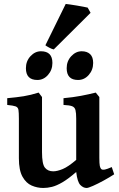

<svg xmlns="http://www.w3.org/2000/svg" viewBox="-20 -938 603 973"><path d="M199.2 14.6Q168.9 14.6 140.6 2.4Q112.3 -9.8 94 -42.5Q75.7 -75.2 75.7 -136.2V-336.4Q75.7 -367.7 73.5 -381.1Q71.3 -394.5 59.1 -398.9Q46.9 -403.3 16.6 -406.2V-440.4Q65.4 -444.8 100.3 -450.4Q135.3 -456.1 175.8 -468.8L192.9 -446.3V-167Q192.9 -106.4 207.8 -88.1Q222.7 -69.8 249.5 -69.8Q270 -69.8 298.1 -81.5Q326.2 -93.3 366.2 -127.9V-336.4Q366.2 -365.7 362.5 -380.1Q358.9 -394.5 345.5 -399.7Q332 -404.8 301.8 -406.2V-440.4Q350.6 -444.8 390.4 -452.4Q430.2 -460 465.3 -468.8L483.4 -446.3V-138.7Q483.4 -108.9 485.8 -96.9Q488.3 -85 494.6 -80.1Q500.5 -76.7 511 -78.6Q521.5 -80.6 546.4 -91.3L558.6 -54.7Q534.7 -39.1 505.1 -22.9Q475.6 -6.8 451.4 3.9Q427.2 14.6 418.9 14.6Q401.9 14.6 387 -0.7Q372.1 -16.1 366.2 -66.4Q325.7 -31.2 295.9 -13.9Q266.1 3.4 243.2 9Q220.2 14.6 199.2 14.6ZM375.5 -532.7Q317.9 -532.7 317.9 -592.3Q317.9 -628.4 341.1 -653.3Q364.3 -678.2 394 -678.2Q421.4 -678.2 436.8 -663.6Q452.1 -648.9 452.1 -619.1Q452.1 -583.5 429.7 -558.1Q407.2 -532.7 375.5 -532.7ZM169.4 -532.7Q111.3 -532.7 111.3 -592.3Q111.3 -628.4 134.5 -653.3Q157.7 -678.2 187.5 -678.2Q245.6 -678.2 245.6 -619.1Q245.6 -583.5 223.1 -558.1Q200.7 -532.7 169.4 -532.7ZM252.4 -687.5Q243.7 -689 229.5 -696.5Q215.3 -704.1 210 -708.5L313 -918Q318.8 -917.5 334.5 -915.3Q350.1 -913.1 368.9 -909.9Q387.7 -906.7 403.3 -903.8Q418.9 -900.9 424.3 -899.4L439 -873Z"/></svg>

Font: David Libre
Style: Bold
Weight: 700
Designer: Ismar David, J. Victor Gaultney, Annie Olsen and Meir Sadan
Foundry: Monotype Imaging Inc. & SIL International
Version: Version 1.100; ttfautohint (v1.8.4.7-5d5b)